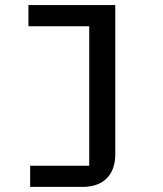

<svg xmlns="http://www.w3.org/2000/svg" viewBox="-20 -536 640 756"><path d="M98.7 199.9H305.4C393.1 199.9 433.9 146.7 433.9 71.7V-516H92V-432.5H331.3V116.5H98.7Z"/></svg>

Font: Margiela Mono Medium
Style: Regular
Weight: 500
Designer: Mike Abbink, Paul van der Laan, Pieter van Rosmalen
Foundry: Bold Monday
Version: Version 2.003 2021